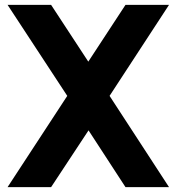

<svg xmlns="http://www.w3.org/2000/svg" viewBox="-20 -765 722 785"><path d="M189 0 342 -232 493 0H671L428 -373L671 -745H493L341 -513L189 -745H11L255 -373L11 0Z"/></svg>

Font: Plus Jakarta Sans ExtraBold
Style: Regular
Weight: 800
Designer: Gumpita Rahayu
Foundry: Tokotype
Version: Version 2.071;gftools[0.9.30]